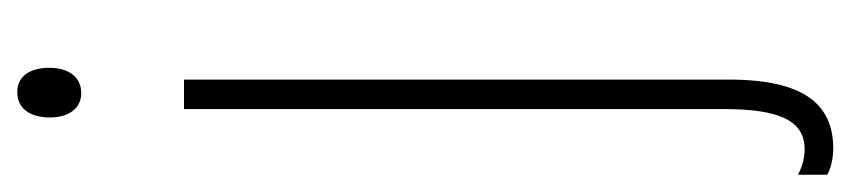

<svg xmlns="http://www.w3.org/2000/svg" viewBox="-416 -356 1009 228"><g transform="rotate(-90 89.0 -242.5)"><path d="M63 -688C63 -667 73 -651 92 -651C111 -651 122 -666 122 -689C122 -709 114 -727 93 -727C71 -727 63 -708 63 -688ZM28 242C76 241 108 211 108 118V-529H73V111C73 177 60 208 25 208C15 208 4 205 -5 200V235C3 239 13 242 28 242Z"/></g></svg>

Font: Noto Sans Bengali ExtraCondensed ExtraLight
Style: Regular
Weight: 200
Width: 2
Designer: Joana Ranito - Universal Thirst; Jelle Bosma - Monotype Design Team
Foundry: Universal Thirst ehf.
Version: Version 3.000